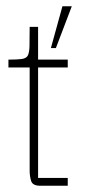

<svg xmlns="http://www.w3.org/2000/svg" viewBox="-20 -595 287 615"><path d="M109 0Q84 0 79.5 -16Q75 -32 75 -47V-386H102V-25H197V0ZM7 -379V-404Q35 -404 49.5 -406Q64 -408 69 -417Q74 -426 74.5 -448Q75 -470 75 -509H102V-404H197V-379ZM143 -441 180 -575H210L159 -441Z"/></svg>

Font: Darker Grotesque Light Light
Style: Regular
Weight: 300
Version: Version 1.000;gftools[0.9.28]